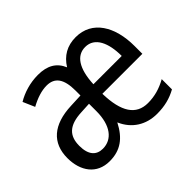

<svg xmlns="http://www.w3.org/2000/svg" viewBox="-120 -745 954 954"><g transform="rotate(-45 356.5 -268.0)"><path d="M492 -546C432 -546 387 -520 356 -470C334 -522 292 -546 227 -546C170 -546 118 -529 78 -505L105 -443C145 -465 184 -478 220 -478C276 -478 304 -441 304 -359V-324L235 -321C106 -316 38 -256 38 -150C38 -58 86 10 176 10C252 10 301 -26 339 -100C370 -28 433 10 509 10C563 10 605 -1 647 -24V-96C604 -72 562 -60 515 -60C432 -60 390 -123 387 -253H668V-308C668 -444 608 -546 492 -546ZM491 -478C558 -478 588 -410 588 -318H389C394 -425 431 -478 491 -478ZM248 -262 305 -265V-213C305 -113 261 -58 196 -58C151 -58 123 -87 123 -151C123 -222 160 -258 248 -262Z"/></g></svg>

Font: Noto Sans Gurmukhi UI Condensed
Style: Regular
Weight: 400
Width: 3
Designer: Jelle Bosma - Monotype Design Team
Foundry: Monotype Imaging Inc.
Version: Version 2.004